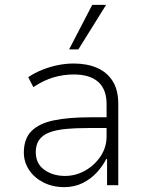

<svg xmlns="http://www.w3.org/2000/svg" viewBox="-20 -761 601 789"><path d="M244 8Q196 8 158 -11.5Q120 -31 99 -63.5Q78 -96 78 -134Q78 -191 109.5 -222.5Q141 -254 201.5 -266.5Q262 -279 350 -279H429V-235H352Q293 -235 250.5 -231Q208 -227 181 -216Q154 -205 140.5 -185.5Q127 -166 127 -136Q127 -88 162.5 -63Q198 -38 247 -38Q291 -38 330 -60Q369 -82 393.5 -119Q418 -156 418 -200V-333Q418 -394 383.5 -424.5Q349 -455 283 -455Q241 -455 200 -443Q159 -431 117 -403L96 -444Q123 -462 154.5 -474.5Q186 -487 218.5 -493.5Q251 -500 283 -500Q337 -500 378 -482.5Q419 -465 442.5 -428.5Q466 -392 466 -334V0H420V-108H417Q403 -80 378.5 -53Q354 -26 320 -9Q286 8 244 8ZM264 -558 359 -741H416L302 -558Z"/></svg>

Font: Nunito Sans 7pt SemiCondensed ExtraLight
Style: Regular
Weight: 250
Width: 4
Designer: Vernon Adams
Foundry: Vernon Adams
Version: Version 3.101;gftools[0.9.27]